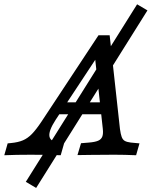

<svg xmlns="http://www.w3.org/2000/svg" viewBox="-94 -739 725 914"><path d="M190.1 -58.9 211.1 -56.5 195 0Q119.1 -2.4 52.2 -2.4Q-17.1 -2.4 -73.6 0L-57.5 -56.5L-41.3 -58.1Q-7.5 -61.3 15.1 -71Q37.7 -80.6 57.9 -101.2Q78 -121.8 103.8 -160.5L374.8 -571H428L477.1 -124.6Q480.5 -100 485.4 -86.9Q490.3 -73.8 500 -68.3Q509.7 -62.7 528.3 -60.4L570 -56.5L553.9 0Q498.4 -2.4 452.2 -2.4H450.5H446.4Q373.2 -2.4 337.9 -1.6Q306.4 -1.6 274.8 -0.7L291.7 -57.2L330.1 -60.4Q358.7 -62.8 373.3 -69.2Q388 -75.6 393 -88.9Q398.1 -102.2 395.4 -125.8L357.3 -473.8L383.7 -491.1L170.8 -168.5Q136.9 -116.1 141.3 -89.9Q145.8 -63.7 190.1 -58.9ZM204.7 -251.7H421.4L429 -195.2H167.9ZM28.9 126.6 558.7 -718.5 607.9 -689.5 78.1 155.6Z"/></svg>

Font: Playfair Micro SmCond SmLight
Style: Italic
Weight: 360
Width: 4
Italic angle: -15.6°
Designer: Claus Eggers Sørensen
Foundry: Claus Eggers Sørensen
Version: Version 2.203;Glyphs 3.3 (3326)